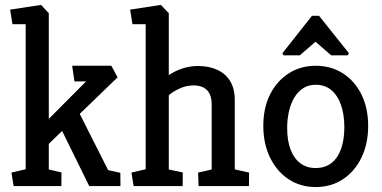

<svg xmlns="http://www.w3.org/2000/svg" viewBox="-20 -752 1543 776"><path d="M35 0 26.3 -54.5 83.8 -68V-654.2H30.4L20.9 -713.1L146 -732.2L177.2 -698.6V-271.5L328 -423H280.8L271.7 -486.2H430.1L455.1 -439.3L302.3 -291.8L417 -64.4L466.3 -53.4L466.9 0H340.6L231 -222.8L177.2 -170.4V-66.9L228.5 -55L228 0Z M520 0 511.3 -54.5 568.8 -68V-654.2H515.4L505.9 -713.1L630 -732.2L662.2 -698.6V-448.3Q684.5 -464.2 716 -474.8Q747.6 -485.3 780.1 -485.3Q824 -485.3 857.6 -470.1Q891.1 -454.9 910 -424.5Q928.9 -394 928.9 -347.1V-67.4L986.7 -54.5L986.2 0H782.6L780.7 -54.5L835.5 -66.9V-329.1Q835.5 -368.7 816.6 -387.8Q797.7 -406.8 762.5 -406.8Q732.6 -406.8 704.7 -393.7Q676.8 -380.7 662.2 -367V-66.9L718.7 -55L718.2 0Z M1255.6 4Q1194 4 1146.1 -27.8Q1098.2 -59.7 1071.2 -115.7Q1044.2 -171.7 1044.2 -243.1Q1044.2 -316.5 1071.9 -371Q1099.6 -425.5 1147.5 -455.9Q1195.4 -486.2 1255.6 -486.2Q1318.2 -486.2 1366.1 -455.4Q1414 -424.6 1441 -369.8Q1468 -315.1 1468 -243.1Q1468 -171.2 1441 -115.2Q1414 -59.2 1366.1 -27.6Q1318.2 4 1255.6 4ZM1255.6 -72.9Q1294 -72.9 1319.9 -93.3Q1345.7 -113.7 1358.7 -150.8Q1371.7 -187.8 1371.7 -237.6Q1371.7 -287.5 1358.7 -326.3Q1345.7 -365 1319.9 -387.2Q1294 -409.4 1255.6 -409.4Q1227.1 -409.4 1205.5 -395.6Q1184 -381.9 1169.5 -357.7Q1155.1 -333.4 1147.8 -301.8Q1140.6 -270.1 1140.6 -234.3Q1140.6 -185 1154 -148.6Q1167.5 -112.3 1193.3 -92.6Q1219.1 -72.9 1255.6 -72.9ZM1125.8 -528.5 1121.2 -536.7 1240.9 -688.1H1269.4L1390.1 -537.1L1385.5 -528.5H1318.5L1255.1 -583.4L1191.8 -528.5Z"/></svg>

Font: Kreon Light
Style: Regular
Weight: 300
Designer: Julia Petretta
Foundry: Julia Petretta and Eli Heuer
Version: Version 2.002